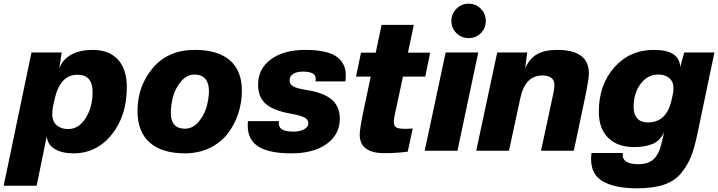

<svg xmlns="http://www.w3.org/2000/svg" viewBox="-65 -819 3901 1043"><path d="M134 190H-45L106 -534H270L257 -447Q276 -498 324 -523Q372 -548 437 -548Q528 -548 576 -495Q624 -442 624 -346Q624 -190 542 -88Q460 14 334 14Q272 14 232.5 -9.5Q193 -33 189 -79ZM224 -246Q210 -177 234.5 -147.5Q259 -118 306 -118Q363 -118 400.5 -177.5Q438 -237 438 -320Q438 -413 355 -413Q261 -413 231 -278Z M863 -206Q863 -120 939 -120Q983 -120 1014.5 -158Q1046 -196 1058 -241Q1070 -286 1070 -326Q1070 -368 1050 -391Q1030 -414 993 -414Q949 -414 917.5 -375.5Q886 -337 874.5 -292Q863 -247 863 -206ZM682 -216Q682 -351 765 -449.5Q848 -548 994 -548Q1118 -548 1183.5 -491.5Q1249 -435 1249 -327Q1249 -262 1229 -201.5Q1209 -141 1171.5 -92.5Q1134 -44 1074 -15Q1014 14 939 14Q815 14 748.5 -44.5Q682 -103 682 -216Z M1594 -548Q1722 -548 1773 -504Q1824 -460 1811 -377H1649Q1654 -407 1636 -418.5Q1618 -430 1580 -430Q1547 -430 1527.5 -417.5Q1508 -405 1508 -383Q1508 -361 1528.5 -349.5Q1549 -338 1601 -330Q1692 -316 1736.5 -278.5Q1781 -241 1781 -174Q1781 -89 1710 -37.5Q1639 14 1517 14Q1389 14 1331 -28Q1273 -70 1282 -161H1450Q1446 -131 1465 -117.5Q1484 -104 1528 -104Q1564 -104 1587 -116.5Q1610 -129 1610 -150Q1610 -170 1588 -181Q1566 -192 1518 -201Q1423 -217 1380 -253.5Q1337 -290 1337 -360Q1337 -445 1406.5 -496.5Q1476 -548 1594 -548Z M2078 -188Q2068 -140 2086.5 -127.5Q2105 -115 2177 -121L2150 5Q2088 13 2023 13Q1889 13 1889 -88Q1889 -118 1910 -219L1949 -403H1869L1896 -533H1976L2008 -684H2183L2151 -533H2272L2245 -403H2124Z M2533 -534 2420 0H2242L2356 -534ZM2414.5 -639Q2387 -666 2387 -705Q2387 -744 2414.5 -771.5Q2442 -799 2481 -799Q2520 -799 2547 -771.5Q2574 -744 2574 -705Q2574 -666 2547 -639Q2520 -612 2481 -612Q2442 -612 2414.5 -639Z M2799 -534 2788 -448Q2812 -502 2853.5 -525Q2895 -548 2962 -548Q3134 -548 3134 -420Q3134 -390 3113 -288L3052 0H2874L2941 -312Q2947 -344 2947 -355Q2947 -409 2882 -409Q2788 -409 2762 -288L2700 0H2522L2636 -534Z M3725 -99Q3709 -21 3690.5 27.5Q3672 76 3636.5 120Q3601 164 3542 184Q3483 204 3396 204Q3267 204 3201 160.5Q3135 117 3148 12H3318Q3314 43 3336 58Q3358 73 3402 73Q3458 73 3487 44.5Q3516 16 3529 -42L3543 -102Q3523 -56 3482 -38Q3441 -20 3379 -20Q3290 -20 3239 -70Q3188 -120 3188 -212Q3188 -358 3272 -453Q3356 -548 3487 -548Q3626 -548 3630 -455L3652 -534H3816ZM3377 -237Q3377 -198 3396.5 -176Q3416 -154 3454 -154Q3553 -154 3581 -267L3582 -271L3590 -307V-308Q3601 -362 3577.5 -388Q3554 -414 3511 -414Q3453 -414 3415 -363.5Q3377 -313 3377 -237Z"/></svg>

Font: Nacelle Heavy
Style: Italic
Weight: 800
Italic angle: -12°
Designer: Sora Sagano
Foundry: Sora Sagano
Version: Version 1.000;FEAKit 1.0